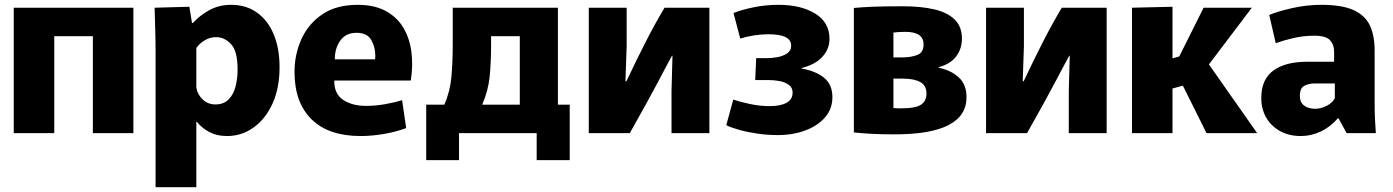

<svg xmlns="http://www.w3.org/2000/svg" viewBox="-20 -552 5775 796"><path d="M37 0V-520H533V0H365V-402H205V0Z M625 -337Q625 -382 623.5 -431Q622 -480 621 -520L765 -524L776 -457H780Q808 -488 848 -510Q888 -532 938 -532Q1001 -532 1046 -499.5Q1091 -467 1115 -409Q1139 -351 1139 -273Q1139 -187 1110 -123Q1081 -59 1031.5 -23.5Q982 12 921 12Q880 12 849 -4Q818 -20 796 -47H794V224H625ZM873 -119Q907 -119 927.5 -139.5Q948 -160 956.5 -193Q965 -226 965 -264Q965 -340 938 -369Q911 -398 876 -398Q850 -398 828 -384.5Q806 -371 794 -353V-190Q797 -163 819 -141Q841 -119 873 -119Z M1475 12Q1342 12 1271.5 -57.5Q1201 -127 1201 -254Q1201 -326 1229.5 -389.5Q1258 -453 1316 -492.5Q1374 -532 1463 -532Q1532 -532 1579 -506.5Q1626 -481 1652 -437.5Q1678 -394 1685.5 -337.5Q1693 -281 1683 -218H1366Q1365 -163 1402.5 -138Q1440 -113 1498 -113Q1536 -113 1576 -120Q1616 -127 1647 -137L1664 -21Q1621 -5 1571 3.5Q1521 12 1475 12ZM1458 -416Q1414 -416 1391 -384Q1368 -352 1368 -306H1535Q1535 -310 1535.5 -313.5Q1536 -317 1536 -320Q1536 -357 1519 -386.5Q1502 -416 1458 -416Z M1747 112V-118H1822Q1846 -172 1851.5 -233.5Q1857 -295 1857 -366V-520H2293V-118H2342V112H2205V0H1883V112ZM2016 -366Q2016 -294 2010 -234.5Q2004 -175 1979 -118H2135V-402H2016Z M2421 0V-520H2578V-361L2573 -215H2577Q2616 -298 2655.5 -375.5Q2695 -453 2735 -520H2921V0H2764V-175L2768 -321H2766Q2753 -298 2711 -218Q2669 -138 2591 0Z M3204 8Q3162 8 3120.5 2Q3079 -4 3045 -13.5Q3011 -23 2991 -33L3020 -139Q3047 -130 3088.5 -121Q3130 -112 3171 -112Q3216 -112 3241 -126Q3266 -140 3266 -168Q3266 -189 3250 -200.5Q3234 -212 3211.5 -216Q3189 -220 3168 -220H3111L3115 -311H3163Q3177 -311 3200 -314.5Q3223 -318 3241.5 -329.5Q3260 -341 3260 -363Q3260 -410 3166 -410Q3136 -410 3104.5 -405Q3073 -400 3049 -392L3021 -498Q3053 -511 3103 -521.5Q3153 -532 3207 -532Q3301 -532 3360 -495.5Q3419 -459 3419 -391Q3419 -349 3389.5 -316.5Q3360 -284 3303 -270V-268Q3361 -258 3396 -230Q3431 -202 3431 -149Q3431 -101 3401 -66Q3371 -31 3319.5 -11.5Q3268 8 3204 8Z M3690 5Q3626 5 3587 2.5Q3548 0 3520 -3V-519Q3550 -522 3595.5 -524Q3641 -526 3724 -526Q3797 -526 3852 -513.5Q3907 -501 3937.5 -471.5Q3968 -442 3968 -392Q3968 -350 3944 -318Q3920 -286 3870 -273L3872 -271Q3922 -261 3954.5 -231.5Q3987 -202 3987 -149Q3987 5 3690 5ZM3722 -314Q3756 -314 3782.5 -324Q3809 -334 3809 -368Q3809 -420 3733 -420Q3717 -420 3704 -419Q3691 -418 3684 -417V-314ZM3720 -103Q3776 -103 3798.5 -118Q3821 -133 3821 -164Q3821 -198 3795 -212Q3769 -226 3724 -226H3684V-104Q3692 -103 3701 -103Q3710 -103 3720 -103Z M4068 0V-520H4225V-361L4220 -215H4224Q4263 -298 4302.5 -375.5Q4342 -453 4382 -520H4568V0H4411V-175L4415 -321H4413Q4400 -298 4358 -218Q4316 -138 4238 0Z M4673 -520 4841 -524V-310L4869 -318L4970 -520H5170L4992 -285L5192 0H4982L4884 -197L4841 -185V0H4673Z M5373 12Q5324 12 5287 -8.5Q5250 -29 5229.5 -64.5Q5209 -100 5209 -145Q5209 -223 5259 -259.5Q5309 -296 5399 -296H5511V-338Q5511 -367 5494 -385.5Q5477 -404 5428 -404Q5384 -404 5341.5 -394Q5299 -384 5269 -373L5242 -490Q5278 -505 5337.5 -518.5Q5397 -532 5458 -532Q5544 -532 5592 -510Q5640 -488 5659.5 -446Q5679 -404 5679 -343V-122Q5679 -90 5680.5 -56.5Q5682 -23 5684 0H5563L5529 -62H5527Q5496 -26 5456 -7Q5416 12 5373 12ZM5433 -101Q5455 -101 5479.5 -113Q5504 -125 5514 -145V-206H5428Q5407 -206 5388 -196.5Q5369 -187 5369 -154Q5369 -128 5386.5 -114.5Q5404 -101 5433 -101Z"/></svg>

Font: Murecho
Style: Bold
Weight: 700
Designer: Neil Summerour
Foundry: Positype
Version: Version 1.010; ttfautohint (v1.8.3)